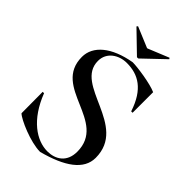

<svg xmlns="http://www.w3.org/2000/svg" viewBox="-262 -974 1083 1083"><g transform="rotate(45 280.0 -432.0)"><path d="M51 -66C76 -41 202 14 279 14C435 -27 525 -90 525 -184C525 -441 147 -388 147 -580C147 -649 208 -687 271 -687C362 -687 437 -645 481 -511H492V-675C447 -696 331 -713 291 -713C147 -688 67 -619 67 -532C67 -291 427 -376 427 -135C427 -51 369 -17 306 -17C219 -17 120 -83 61 -236H50ZM420 -878 295 -827H291L169 -878L163 -871L288 -750H298L425 -871Z"/></g></svg>

Font: Mazius Display
Style: Regular
Weight: 400
Designer: Alberto Casagrande & Collletttivo
Foundry: Collletttivo
Version: Version 2.000;Glyphs 3.2 (3217)